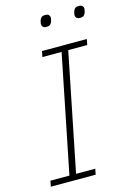

<svg xmlns="http://www.w3.org/2000/svg" viewBox="-131 -941 687 1005"><g transform="rotate(-15 213.0 -438.0)"><path d="M15 0 21 -31H124L252 -667H148L154 -698H397L391 -667H288L160 -31H264L258 0ZM210 -814Q196 -814 190.5 -820.5Q185 -827 185 -835Q185 -840 188 -852Q191 -863 197.5 -869.5Q204 -876 219 -876Q233 -876 238.5 -869.5Q244 -863 244 -855Q244 -850 241 -838Q238 -827 231.5 -820.5Q225 -814 210 -814ZM392 -814Q378 -814 372.5 -820.5Q367 -827 367 -835Q367 -840 370 -852Q373 -863 379.5 -869.5Q386 -876 401 -876Q415 -876 420.5 -869.5Q426 -863 426 -855Q426 -850 423 -838Q420 -827 413.5 -820.5Q407 -814 392 -814Z"/></g></svg>

Font: IBM Plex Sans ExtLt
Style: Italic
Weight: 200
Italic angle: -11°
Designer: Mike Abbink, Paul van der Laan, Pieter van Rosmalen
Foundry: Bold Monday
Version: Version 3.005